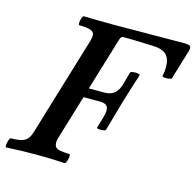

<svg xmlns="http://www.w3.org/2000/svg" viewBox="-110 -772 898 879"><g transform="rotate(15 339.5 -332.0)"><path d="M-7 4Q-11 4 -10 -7.5Q-9 -19 -5 -30.5Q-1 -42 3 -42Q39 -42 57.5 -48.5Q76 -55 84.5 -68Q93 -81 98 -99L240 -569Q245 -586 243.5 -598Q242 -610 226 -616.5Q210 -623 172 -623Q168 -623 168.5 -634Q169 -645 173 -656.5Q177 -668 182 -668Q219 -667 255.5 -666.5Q292 -666 328 -666Q411 -666 493 -667Q575 -668 657 -668Q680 -668 686 -662.5Q692 -657 687 -639L645 -500Q644 -495 632 -493Q620 -491 609.5 -492.5Q599 -494 600 -500Q603 -508 604 -518.5Q605 -529 605 -541Q605 -580 585.5 -599Q566 -618 522 -619Q473 -621 438 -622Q403 -623 380 -623Q370 -623 365 -606L289 -355H364Q421 -355 437 -418L452 -473Q454 -478 465 -479.5Q476 -481 487 -479.5Q498 -478 498 -473Q487 -438 476 -404.5Q465 -371 454 -333Q444 -298 433.5 -261Q423 -224 414 -192Q413 -188 402 -186.5Q391 -185 381 -186.5Q371 -188 372 -192L388 -246Q398 -280 390 -295Q382 -310 354 -310H276L212 -99Q204 -71 214.5 -56.5Q225 -42 280 -42Q285 -42 284 -30.5Q283 -19 279 -7.5Q275 4 270 4Q236 2 201.5 1Q167 0 132 0Q98 0 63 1Q28 2 -7 4Z"/></g></svg>

Font: Junicode
Style: Bold Italic
Weight: 700
Italic angle: -11°
Designer: Peter S. Baker
Version: Version 2.100; ttfautohint (v1.8.4)